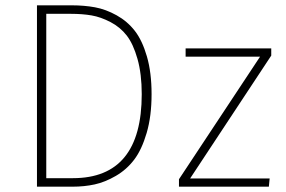

<svg xmlns="http://www.w3.org/2000/svg" viewBox="-20 -702 1075 722"><path d="M249 -682Q297 -682 337.5 -674.5Q378 -667 418.5 -644.5Q459 -622 487 -586Q515 -550 532.5 -489.5Q550 -429 550 -348Q550 -265 531.5 -202Q513 -139 484.5 -101.5Q456 -64 415.5 -40.5Q375 -17 336 -8.5Q297 0 253 0H119V-682ZM247 -650H154V-32H254Q513 -32 513 -348Q513 -424 497 -480.5Q481 -537 456.5 -568.5Q432 -600 395.5 -619Q359 -638 324.5 -644Q290 -650 247 -650ZM1000 -520V-493L695 -31H994L991 0H653V-28L958 -489H678V-520Z"/></svg>

Font: Fira Sans UltraLight
Style: Regular
Weight: 200
Designer: Carrois Corporate & Edenspiekermann AG
Foundry: Carrois Corporate GbR & Edenspiekermann AG
Version: Version 4.106;PS 004.106;hotconv 1.0.70;makeotf.lib2.5.58329